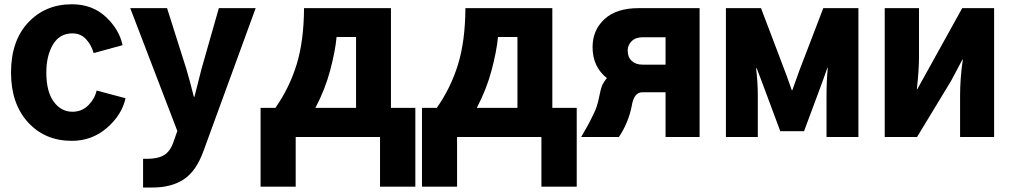

<svg xmlns="http://www.w3.org/2000/svg" viewBox="-20 -625 4615 876"><path d="M30.3 -293.9Q30.3 -438.5 108.4 -522Q186.5 -605.5 307.6 -605.5Q401.4 -605.5 462.9 -547.9Q524.4 -490.2 539.1 -418.9L407.2 -382.8Q397.5 -418.9 373 -445.8Q348.6 -472.7 310.5 -472.7Q252 -472.7 221.7 -421.9Q191.4 -371.1 191.4 -293.9Q191.4 -207 225.1 -161.1Q258.8 -115.2 310.5 -115.2Q353.5 -115.2 382.8 -144.5Q412.1 -173.8 420.9 -211.9L552.7 -176.8Q536.1 -100.6 467.8 -41.5Q399.4 17.6 307.6 17.6Q184.6 17.6 107.4 -67.4Q30.3 -152.3 30.3 -293.9Z M574.2 -587.9H742.2L830.1 -310.5Q848.6 -248 864.3 -183.6H867.2Q880.9 -240.2 899.4 -310.5L978.5 -587.9H1146.5L908.2 64.5Q875 156.2 818.4 193.4Q761.7 230.5 676.8 230.5H632.8V99.6H651.4Q700.2 99.6 728 83Q755.9 66.4 770.5 25.4L789.1 -27.3Z M1168.9 -132.8H1236.3Q1299.8 -222.7 1333 -329.6Q1366.2 -436.5 1367.2 -587.9H1763.7V-132.8H1875V226.6H1713.9V0H1329.1V226.6H1168.9ZM1418.9 -132.8H1604.5V-456.1H1515.6Q1509.8 -391.6 1486.3 -303.7Q1462.9 -215.8 1418.9 -132.8Z M1905.3 -132.8H1972.7Q2036.1 -222.7 2069.3 -329.6Q2102.5 -436.5 2103.5 -587.9H2500V-132.8H2611.3V226.6H2450.2V0H2065.4V226.6H1905.3ZM2155.3 -132.8H2340.8V-456.1H2252Q2246.1 -391.6 2222.7 -303.7Q2199.2 -215.8 2155.3 -132.8Z M2843.8 -394.5Q2843.8 -364.3 2862.3 -347.2Q2880.9 -330.1 2911.1 -330.1H3016.6V-455.1H2913.1Q2879.9 -455.1 2861.8 -437Q2843.8 -418.9 2843.8 -394.5ZM2631.8 0Q2638.7 -12.7 2653.3 -38.1Q2668 -63.5 2673.3 -74.7Q2678.7 -85.9 2688 -104.5Q2697.3 -123 2702.6 -139.6Q2708 -156.2 2711.9 -174.8Q2712.9 -178.7 2715.8 -192.9Q2718.8 -207 2719.7 -210.4Q2720.7 -213.9 2723.6 -224.6Q2726.6 -235.4 2729.5 -240.2Q2732.4 -245.1 2737.3 -252.9Q2742.2 -260.7 2749 -268.6Q2683.6 -320.3 2683.6 -410.2Q2683.6 -487.3 2737.8 -537.6Q2792 -587.9 2894.5 -587.9H3171.9V0H3016.6V-204.1H2911.1Q2872.1 -204.1 2862.3 -141.6Q2846.7 -63.5 2803.7 0Z M3292 0V-587.9H3452.1L3538.1 -361.3Q3573.2 -270.5 3592.8 -212.9H3594.7Q3634.8 -326.2 3649.4 -361.3L3736.3 -587.9H3896.5V0H3751V-186.5Q3751 -256.8 3756.8 -315.4H3754.9L3730.5 -247.1L3648.4 -26.4H3540L3460 -241.2L3432.6 -313.5H3429.7Q3437.5 -249 3437.5 -187.5V0Z M4016.6 0V-587.9H4172.9V-365.2Q4172.9 -305.7 4163.1 -217.8H4165L4230.5 -335.9L4370.1 -587.9H4515.6V0H4360.4V-188.5Q4360.4 -268.6 4373 -353.5H4371.1L4319.3 -255.9L4164.1 0Z"/></svg>

Font: Gothic A1 Black
Style: Regular
Weight: 900
Version: Version 2.50